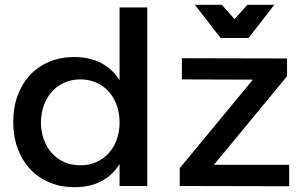

<svg xmlns="http://www.w3.org/2000/svg" viewBox="-20 -773 1259 798"><path d="M477 -91Q448 -44.5 401 -19.8Q354 5 290 5Q232.5 5 185.5 -14.8Q138.5 -34.5 105 -70.5Q71.5 -106.5 53.2 -156.5Q35 -206.5 35 -267Q35 -327 53.5 -376.5Q72 -426 105.2 -461.5Q138.5 -497 185.2 -516.5Q232 -536 288 -536Q352.5 -536 400 -511.2Q447.5 -486.5 477 -439.5V-742H592V0H477ZM314 -443Q278 -443 248 -429.8Q218 -416.5 196.2 -392.5Q174.5 -368.5 162.5 -335.8Q150.5 -303 150 -264Q150.5 -225 162.5 -192.2Q174.5 -159.5 196 -136Q217.5 -112.5 247.5 -99.2Q277.5 -86 314 -86Q350 -86 380 -99.2Q410 -112.5 431.5 -136Q453 -159.5 465 -192.2Q477 -225 477 -264Q477 -303.5 465 -336.2Q453 -369 431.5 -392.8Q410 -416.5 380 -429.8Q350 -443 314 -443ZM736 -531 1173 -530V-456L869 -88H1182V1L727 0V-74L1031 -442L736 -443ZM1013 -615H897L790 -753H902L955 -693.5L1008 -753H1120Z"/></svg>

Font: Argentum Sans
Style: Regular
Weight: 400
Designer: Julieta Ulanovsky, Owen Earl, Chris M. Simpson, Rasmus Andersson, Cristiano Sobral
Foundry: The Argentum Sans Project Authors
Version: Version 3.135; ttfautohint (v1.8.4.7-5d5b-dirty)